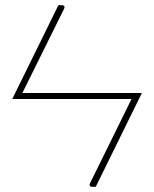

<svg xmlns="http://www.w3.org/2000/svg" viewBox="-20 -723 596 743"><path d="M489 -340H27.5L206 -703H221Q226 -703 228.5 -699.2Q231 -695.5 228.5 -690L66.5 -363H529L350.5 0H335Q330.5 0 328 -3.8Q325.5 -7.5 328 -13Z"/></svg>

Font: Lato Thin
Style: Regular
Weight: 200
Designer: Lukasz Dziedzic
Foundry: tyPoland Lukasz Dziedzic
Version: Version 2.007; 2014-02-27